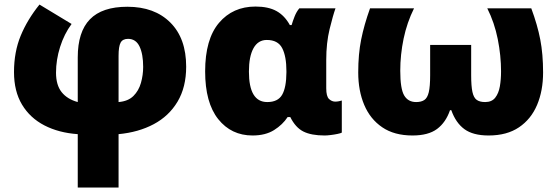

<svg xmlns="http://www.w3.org/2000/svg" viewBox="-20 -590 2472 850"><path d="M154.8 -569.8 296.9 -483.9Q264.2 -439.5 246.1 -382.3Q228 -325.2 228 -268.1Q228 -213.4 252.9 -182.1Q277.8 -150.9 324.2 -138.2V-335.9Q324.2 -449.2 378.2 -504.6Q432.1 -560.1 543.9 -560.1Q664.1 -560.1 734.1 -490.2Q804.2 -420.4 804.2 -294.9Q804.2 -204.1 766.1 -140.1Q728 -76.2 660.6 -40.3Q593.3 -4.4 504.9 3.9V240.2H324.2V3.9Q240.2 -2 176.5 -34.9Q112.8 -67.9 77.4 -127Q42 -186 42 -271Q42 -359.9 71.5 -431.6Q101.1 -503.4 154.8 -569.8ZM546.9 -418Q522.9 -418 513.9 -401.1Q504.9 -384.3 504.9 -342.8V-138.2Q546.9 -141.6 570.6 -165Q594.2 -188.5 604 -223.1Q613.8 -257.8 613.8 -293.9Q613.8 -350.6 597.7 -384.3Q581.5 -418 546.9 -418Z M1098.1 9.8Q1003.9 9.8 946 -62.7Q888.2 -135.3 888.2 -273.9Q888.2 -416.5 949.5 -488.8Q1010.7 -561 1111.3 -561Q1168 -561 1204.1 -541Q1240.2 -521 1263.2 -479H1271Q1275.9 -496.1 1284.2 -517.1Q1292.5 -538.1 1305.2 -553.2H1465.3Q1454.1 -522 1439.2 -461.2Q1424.3 -400.4 1424.3 -324.2V-199.2Q1424.3 -163.6 1436.5 -151.9Q1448.7 -140.1 1464.4 -140.1Q1471.2 -140.1 1480.5 -141.8Q1489.7 -143.6 1493.2 -145V-2.9Q1488.3 0 1474.1 2.9Q1460 5.9 1444.1 7.8Q1428.2 9.8 1417 9.8Q1357.9 9.8 1323 -7.8Q1288.1 -25.4 1265.1 -71.8H1253.4Q1231.4 -38.1 1193.4 -14.2Q1155.3 9.8 1098.1 9.8ZM1163.1 -138.2Q1210.4 -138.2 1229 -170.4Q1247.6 -202.6 1248 -270V-274.9Q1248 -340.8 1229.2 -377Q1210.4 -413.1 1161.1 -413.1Q1122.6 -413.1 1102.3 -376.7Q1082 -340.3 1082 -272.9Q1082 -138.2 1163.1 -138.2Z M2332 -553.2Q2359.4 -479.5 2371.8 -415Q2384.3 -350.6 2384.3 -269Q2384.3 -188.5 2357.7 -125.5Q2331.1 -62.5 2277.6 -26.4Q2224.1 9.8 2143.1 9.8Q2074.2 9.8 2035.9 -18.3Q1997.6 -46.4 1978 -102.1H1972.2Q1953.6 -47.9 1914.8 -19Q1876 9.8 1806.2 9.8Q1725.6 9.8 1672.4 -26.4Q1619.1 -62.5 1592.5 -125.5Q1565.9 -188.5 1565.9 -269Q1565.9 -350.6 1578.9 -415Q1591.8 -479.5 1618.2 -553.2H1813Q1781.7 -490.2 1766.8 -418.9Q1752 -347.7 1752 -276.9Q1752 -196.8 1769.3 -167.5Q1786.6 -138.2 1822.3 -138.2Q1844.7 -138.2 1858.4 -147.2Q1872.1 -156.2 1878.2 -181.6Q1884.3 -207 1884.3 -256.8V-391.1H2065.9V-256.8Q2065.9 -208.5 2071.5 -182.9Q2077.1 -157.2 2090.6 -147.7Q2104 -138.2 2127.9 -138.2Q2157.2 -138.2 2172.4 -157.5Q2187.5 -176.8 2192.9 -207.5Q2198.2 -238.3 2198.2 -273.9Q2198.2 -343.8 2183.6 -417Q2168.9 -490.2 2137.2 -553.2Z"/></svg>

Font: Open Sans ExtraBold
Style: Regular
Weight: 800
Designer: Monotype Design Team
Foundry: Monotype Imaging Inc.
Version: Version 3.003; ttfautohint (v1.8.4)